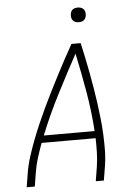

<svg xmlns="http://www.w3.org/2000/svg" viewBox="-61 -970 722 1016"><g transform="rotate(-5 300.0 -462.0)"><path d="M39 0 51 -74Q58 -117 71.5 -159.5Q85 -202 101 -244Q117 -286 135 -327.5Q153 -369 172.5 -410.5Q192 -452 212.5 -492.5Q233 -533 254 -573.5Q275 -614 296.5 -654.5Q318 -695 341 -735H390Q399 -695 407.5 -654.5Q416 -614 423.5 -573.5Q431 -533 438 -492Q445 -451 450.5 -410Q456 -369 460.5 -327.5Q465 -286 467 -244Q469 -202 468.5 -159Q468 -116 461 -74L449 0H406L418 -74Q424 -112 425 -150.5Q426 -189 425 -227H138Q124 -189 112 -150.5Q100 -112 94 -74L82 0ZM423 -265Q416 -371 398 -475Q380 -579 358 -682Q302 -579 249 -475.5Q196 -372 153 -265ZM390 -846Q381 -846 372.5 -849Q364 -852 358.5 -859Q353 -866 351.5 -875.5Q350 -885 352 -895Q353 -901 356 -907Q359 -913 365 -917Q371 -921 377.5 -922.5Q384 -924 390 -924Q400 -924 408.5 -921Q417 -918 422.5 -911Q428 -904 429.5 -894.5Q431 -885 429 -875Q428 -869 424.5 -863Q421 -857 415.5 -853Q410 -849 403.5 -847.5Q397 -846 390 -846Z"/></g></svg>

Font: Iosevka Curly XLtEx
Style: Italic
Weight: 200
Width: 7
Italic angle: -9°
Monospace: yes
Designer: Belleve Invis
Foundry: Belleve Invis
Version: Version 11.1.0; ttfautohint (v1.8.3)